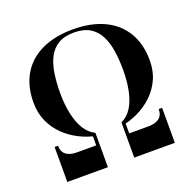

<svg xmlns="http://www.w3.org/2000/svg" viewBox="-132 -895 1040 1031"><g transform="rotate(-20 388.0 -380.0)"><path d="M313 -179Q266 -188 220.2 -210.8Q174.5 -233.5 137.5 -269Q100.5 -304.5 78.2 -353Q56 -401.5 56 -462.5Q56 -556.5 96 -623.2Q136 -690 210.8 -725Q285.5 -760 388 -760Q491.5 -760 565.8 -725Q640 -690 680.2 -623.2Q720.5 -556.5 720.5 -462.5Q720.5 -401.5 698.2 -353.8Q676 -306 639 -271.2Q602 -236.5 556.5 -214.5Q511 -192.5 463.5 -183.5V-201Q499.5 -217.5 522.8 -254Q546 -290.5 557.2 -343.8Q568.5 -397 568.5 -462.5Q568.5 -521 560.8 -572Q553 -623 533.2 -661.2Q513.5 -699.5 478.2 -720.8Q443 -742 388 -742Q333 -742 297.8 -720.8Q262.5 -699.5 243 -661.2Q223.5 -623 215.8 -572Q208 -521 208 -462.5Q208 -397 219.5 -342.8Q231 -288.5 254.2 -250.8Q277.5 -213 313 -196.5ZM81 0V-200H100.5Q100.5 -165 122.5 -148.2Q144.5 -131.5 183 -131.5H294V-189.5L313 -189V0ZM463.5 0V-193.5L482.5 -194V-131.5H593.5Q632 -131.5 654 -148.2Q676 -165 676 -200H695.5V0Z"/></g></svg>

Font: Bodoni Moda 11pt
Style: Bold
Weight: 700
Designer: Owen Earl
Foundry: indestructible type
Version: Version 2.004